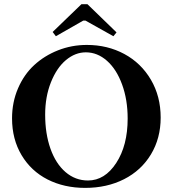

<svg xmlns="http://www.w3.org/2000/svg" viewBox="-20 -893 833 926"><path d="M249.5 -718.3 233.9 -738.8 372.6 -872.6H401.9L542 -736.8L526.9 -718.3L392.6 -793.5H381.3ZM390.6 13.2Q289.6 13.2 209.7 -27.3Q129.9 -67.9 84 -144.8Q38.1 -221.7 38.1 -322.3Q38.1 -399.9 66.9 -466.8Q95.7 -533.7 145 -579.1Q194.3 -624.5 260 -650.4Q325.7 -676.3 398.9 -676.3Q498.5 -676.3 579.6 -632.6Q660.6 -588.9 707.8 -508.5Q754.9 -428.2 754.9 -326.2Q754.9 -226.1 708 -148.4Q661.1 -70.8 578.4 -28.8Q495.6 13.2 390.6 13.2ZM404.3 -22.5Q485.4 -22.5 540.5 -106.9Q595.7 -191.4 595.7 -321.3Q595.7 -412.1 568.8 -485.6Q542 -559.1 495.8 -599.9Q449.7 -640.6 394 -640.6Q342.8 -640.6 298.1 -603.3Q253.4 -565.9 225.6 -496.1Q197.8 -426.3 197.8 -340.3Q197.8 -248 223.4 -175.8Q249 -103.5 296.1 -63Q343.3 -22.5 404.3 -22.5Z"/></svg>

Font: Elstob 10pt SemiBold
Style: Regular
Weight: 600
Designer: Peter S. Baker
Version: Version 1.015